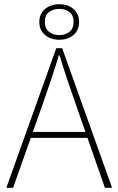

<svg xmlns="http://www.w3.org/2000/svg" viewBox="-20 -888 560 908"><path d="M10 0 246 -660H274L510 0H476L338 -396Q317 -456 298.5 -510.5Q280 -565 262 -626H258Q240 -565 221.5 -510.5Q203 -456 182 -396L42 0ZM112 -236V-264H405V-236ZM261 -700Q220 -700 193 -722.5Q166 -745 166 -784Q166 -823 193 -845.5Q220 -868 261 -868Q301 -868 327.5 -845.5Q354 -823 354 -784Q354 -745 327.5 -722.5Q301 -700 261 -700ZM260 -722Q289 -722 308.5 -737.5Q328 -753 328 -784Q328 -816 308.5 -831Q289 -846 260 -846Q232 -846 212 -831Q192 -816 192 -784Q192 -753 212 -737.5Q232 -722 260 -722Z"/></svg>

Font: Mada ExtraLight
Style: Regular
Weight: 250
Designer: Khaled Hosny
Version: Version 1.5